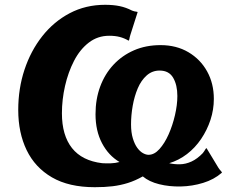

<svg xmlns="http://www.w3.org/2000/svg" viewBox="-20 -770 986 800"><path d="M375 10Q267 10 196.5 -31Q126 -72 91 -144.5Q56 -217 56 -312Q56 -401 82 -479.5Q108 -558 156 -619Q204 -680 270.5 -715Q337 -750 418 -750Q452 -750 478.5 -744.5Q505 -739 530 -726Q540 -722 547.5 -721.5Q555 -721 553 -718L523 -624Q520 -614 519 -607Q518 -600 515 -601Q498 -611 479 -616Q460 -621 435 -621Q387 -621 350 -592.5Q313 -564 288.5 -516.5Q264 -469 251 -412Q238 -355 238 -298Q238 -206 280 -153Q322 -100 406 -90Q422 -89 441 -89.5Q460 -90 478 -95Q432 -122 405 -173.5Q378 -225 378 -294Q378 -357 397.5 -409.5Q417 -462 453 -500.5Q489 -539 538.5 -560.5Q588 -582 649 -582Q715 -582 765 -552.5Q815 -523 843 -472.5Q871 -422 871 -358Q871 -313 857 -270.5Q843 -228 818 -191Q793 -154 759 -128Q725 -102 685 -90Q706 -85 730 -85.5Q754 -86 778 -97Q802 -108 825 -132Q832 -141 835.5 -147.5Q839 -154 841 -152L890 -71Q896 -62 901 -57Q906 -52 904 -50Q872 -22 826.5 -8Q781 6 733 7Q685 8 643 -2.5Q601 -13 575 -35Q543 -17 512.5 -7.5Q482 2 449.5 6Q417 10 375 10ZM599 -125Q623 -125 644.5 -149Q666 -173 682.5 -210Q699 -247 709 -290Q719 -333 719 -370Q719 -416 701.5 -446Q684 -476 645 -476Q614 -476 591 -455.5Q568 -435 554 -402Q540 -369 533 -329.5Q526 -290 526 -252Q526 -218 533.5 -193.5Q541 -169 552 -154Q563 -139 575.5 -132Q588 -125 599 -125Z"/></svg>

Font: Libre Franklin
Style: Bold Italic
Weight: 700
Italic angle: -8°
Designer: Pablo Impallari, Rodrigo Fuenzalida, Nhung Nguyen
Foundry: Impallari Type
Version: Version 3.000